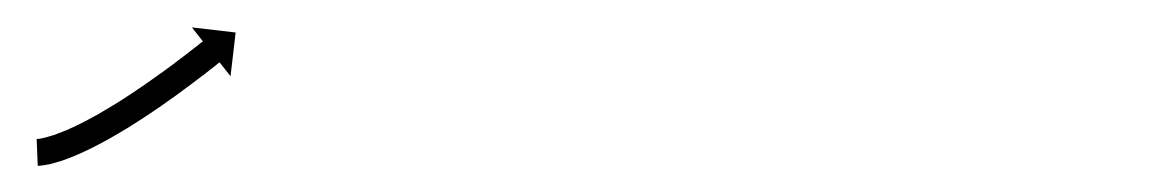

<svg xmlns="http://www.w3.org/2000/svg" viewBox="-20 -152 870 143"><path d="M7.9 -48.5C7.7 -48.5 7.5 -48.5 7.3 -48.5L8.1 -28.5C8.4 -28.5 8.7 -28.5 9 -28.5C9 -28.5 9 -28.5 9.1 -28.5C9.1 -28.5 9.2 -28.5 9.2 -28.5C10.1 -28.6 11.1 -28.7 12.1 -28.9C12.1 -28.9 12.2 -28.9 12.3 -28.9C12.3 -28.9 12.4 -28.9 12.4 -28.9C14.2 -29.2 16.1 -29.5 17.9 -29.9C17.9 -29.9 17.9 -30 18 -30C18.1 -30 18.2 -30 18.2 -30C20.8 -30.7 23.5 -31.5 26.1 -32.3C26.1 -32.3 26.2 -32.4 26.3 -32.4C26.3 -32.4 26.4 -32.4 26.4 -32.4C29.8 -33.6 33.2 -34.9 36.5 -36.3C36.5 -36.3 36.6 -36.3 36.6 -36.3C36.7 -36.4 36.7 -36.4 36.7 -36.4C40.7 -38.1 44.6 -39.9 48.4 -41.8C48.4 -41.8 48.5 -41.8 48.5 -41.8C48.5 -41.9 48.6 -41.9 48.6 -41.9C52.8 -44 57.1 -46.3 61.2 -48.6C61.2 -48.6 61.3 -48.6 61.3 -48.6C61.3 -48.6 61.4 -48.7 61.4 -48.7C65.8 -51.2 70.1 -53.7 74.5 -56.4C74.5 -56.4 74.5 -56.4 74.5 -56.4C74.5 -56.4 74.6 -56.4 74.6 -56.4C78.9 -59.1 83.3 -61.9 87.6 -64.7C87.6 -64.7 87.6 -64.7 87.6 -64.7C87.6 -64.7 87.7 -64.8 87.7 -64.8C91.9 -67.5 96.1 -70.4 100.2 -73.2C100.2 -73.2 100.2 -73.2 100.2 -73.2C100.3 -73.3 100.3 -73.3 100.3 -73.3C104.2 -76 108 -78.7 111.9 -81.5C111.9 -81.5 111.9 -81.5 111.9 -81.5C111.9 -81.6 112 -81.6 112 -81.6C115.4 -84.1 118.9 -86.6 122.3 -89.2L122.3 -89.2L122.3 -89.2C125.3 -91.4 128.2 -93.6 131 -95.8L131.1 -95.8L131.1 -95.8C133.3 -97.5 135.5 -99.3 137.7 -101L137.7 -101L137.8 -101C139.2 -102.1 140.6 -103.2 142 -104.4L142 -104.4L142 -104.4C142.5 -104.8 143 -105.2 143.5 -105.6L151.7 -95.2L155.5 -127.8L122.9 -131.6L131.1 -121.2C130.6 -120.8 130.1 -120.4 129.6 -120.1L129.6 -120.1L129.6 -120.1C128.2 -119 126.8 -117.9 125.4 -116.7L125.4 -116.8L125.4 -116.8C123.3 -115.1 121.1 -113.4 118.9 -111.7L118.9 -111.7L118.9 -111.7C116 -109.5 113.2 -107.3 110.3 -105.2L110.3 -105.2L110.4 -105.2C107 -102.7 103.6 -100.2 100.2 -97.7C100.2 -97.7 100.2 -97.7 100.2 -97.7C100.2 -97.8 100.2 -97.8 100.2 -97.8C96.4 -95 92.6 -92.3 88.8 -89.7C88.8 -89.7 88.8 -89.7 88.8 -89.7C88.9 -89.7 88.9 -89.7 88.9 -89.7C84.8 -86.9 80.7 -84.1 76.6 -81.4C76.6 -81.4 76.6 -81.4 76.6 -81.4C76.7 -81.5 76.7 -81.5 76.7 -81.5C72.5 -78.7 68.3 -76 64 -73.4C64 -73.4 64 -73.4 64.1 -73.4C64.1 -73.5 64.1 -73.5 64.1 -73.5C59.9 -70.9 55.7 -68.5 51.5 -66C51.5 -66 51.5 -66.1 51.5 -66.1C51.6 -66.1 51.6 -66.1 51.6 -66.1C47.6 -63.9 43.6 -61.8 39.5 -59.7C39.5 -59.7 39.5 -59.7 39.6 -59.7C39.6 -59.8 39.7 -59.8 39.7 -59.8C36.1 -58 32.4 -56.3 28.7 -54.7C28.7 -54.7 28.8 -54.7 28.8 -54.8C28.9 -54.8 28.9 -54.8 28.9 -54.8C25.9 -53.6 22.8 -52.4 19.8 -51.3C19.8 -51.3 19.8 -51.3 19.9 -51.3C20 -51.4 20 -51.4 20 -51.4C17.8 -50.7 15.5 -50 13.2 -49.4C13.2 -49.4 13.3 -49.4 13.4 -49.4C13.4 -49.5 13.5 -49.5 13.5 -49.5C12.1 -49.2 10.7 -48.9 9.3 -48.6C9.3 -48.6 9.4 -48.7 9.5 -48.7C9.5 -48.7 9.6 -48.7 9.6 -48.7C9 -48.6 8.3 -48.5 7.7 -48.5C7.7 -48.5 7.7 -48.5 7.8 -48.5C7.8 -48.5 7.9 -48.5 7.9 -48.5Z"/></svg>

Font: FRB American Cursive Just Arrows Ultra
Style: Bold Italic
Weight: 1000
Italic angle: -25°
Version: Version 2.0;Modular Font Editor K font №1